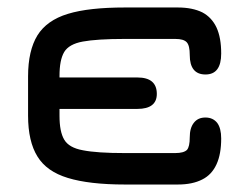

<svg xmlns="http://www.w3.org/2000/svg" viewBox="-20 -487 662 513"><path d="M455 6C455 6 455 6 455 6C481.5 6 503 1.5 520.5 -7.5C537.5 -16 550 -29.5 558.5 -48C567 -66.5 571 -89.5 571 -117C571 -117 571 -117 571 -117C571 -135 567.5 -149 560.5 -158.5C553 -168 542.5 -173 529 -173C529 -173 529 -173 529 -173C515.5 -173 505.5 -168.5 498 -159C490.5 -149.5 487 -136.5 487 -120C487 -120 487 -120 487 -120C487 -103.5 484.5 -92 479.5 -86.5C474 -81 463.5 -78 448 -78C448 -78 314 -78 314 -78C314 -78 314 -78 314 -78C264 -78 226.5 -80.5 201.5 -85.5C176.5 -90 160 -99.5 151.5 -114C143 -128.5 139 -149.5 139 -178C139 -178 139 -196 139 -196C139 -196 347 -196 347 -196C347 -196 347 -196 347 -196C381.5 -196 399 -209.5 399 -236C399 -236 399 -236 399 -236C399 -265.5 381.5 -280 347 -280C347 -280 139 -280 139 -280C139 -280 139 -284 139 -284C139 -284 139 -284 139 -284C139 -312.5 143 -333.5 151.5 -348C160 -362 176.5 -371.5 201.5 -376C226 -380.5 263.5 -383 314 -383C314 -383 448 -383 448 -383C448 -383 448 -383 448 -383C463.5 -383 473.5 -380 479 -374C484.5 -368 487 -356.5 487 -340C487 -340 487 -340 487 -340C487 -305.5 501 -288 529 -288C529 -288 529 -288 529 -288C557 -288 571 -306.5 571 -344C571 -344 571 -344 571 -344C571 -372 567 -395 558.5 -413.5C550 -431.5 537.5 -445 520.5 -454C503 -462.5 481.5 -467 455 -467C455 -467 314 -467 314 -467C314 -467 314 -467 314 -467C250 -467 199 -461.5 161.5 -450C123.5 -438.5 96.5 -419 80 -392.5C63.5 -365.5 55 -329 55 -283C55 -283 55 -178 55 -178C55 -178 55 -178 55 -178C55 -132 63.5 -95.5 80 -69C96.5 -42 123.5 -23 161.5 -11.5C199 0 250 6 314 6C314 6 455 6 455 6Z"/></svg>

Font: Jura-Fortis-Bold
Style: Bold
Weight: 500
Designer: Daniel Johnson, Alexei Vanyashin, Mirko Velimirovic
Foundry: Daniel Johnson
Version: ""